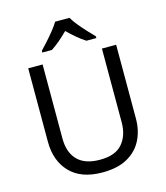

<svg xmlns="http://www.w3.org/2000/svg" viewBox="-135 -1047 1002 1160"><g transform="rotate(-15 365.5 -467.0)"><path d="M640 -252Q640 -178 610 -118.5Q580 -59 518.5 -24.5Q457 10 362 10Q229 10 159.5 -62.5Q90 -135 90 -254V-714H180V-251Q180 -164 226.5 -116Q273 -68 367 -68Q464 -68 507.5 -119.5Q551 -171 551 -252V-714H640ZM410 -944Q422 -922 444.5 -894.5Q467 -867 491.5 -840.5Q516 -814 535 -795V-784H473Q447 -800 419 -823.5Q391 -847 364 -874Q337 -847 310 -824Q283 -801 257 -784H197V-795Q216 -815 239.5 -841Q263 -867 285 -894.5Q307 -922 320 -944Z"/></g></svg>

Font: Noto Sans Warang Citi
Style: Regular
Weight: 400
Designer: Mangu Purty
Foundry: Mangu Purty
Version: Version 3.002; ttfautohint (v1.8.4.7-5d5b)